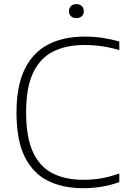

<svg xmlns="http://www.w3.org/2000/svg" viewBox="-20 -932 640 960"><path d="M394.5 9Q296.5 9 221.8 -27Q147 -63 104.8 -145.8Q62.5 -228.5 62.5 -369Q62.5 -503.5 104 -587.2Q145.5 -671 221.8 -710Q298 -749 403 -749Q450.5 -749 492.2 -742.8Q534 -736.5 576.5 -724.5V-681.5Q492 -707 402.5 -707Q310.5 -707 245.2 -674Q180 -641 145.2 -567.2Q110.5 -493.5 110.5 -371Q110.5 -243 146 -169Q181.5 -95 245.8 -64Q310 -33 396 -33Q442 -33 484 -40Q526 -47 576.5 -64.5V-21.5Q492.5 9 394.5 9ZM362 -841.5Q345 -841.5 335 -850.8Q325 -860 325 -876Q325 -892 335 -901.8Q345 -911.5 362 -911.5Q379 -911.5 389 -901.8Q399 -892 399 -876Q399 -860 389 -850.8Q379 -841.5 362 -841.5Z"/></svg>

Font: Encode Sans SmExp XLt
Style: Regular
Weight: 200
Width: 6
Designer: Multiple Designers
Foundry: Impallari Type
Version: Version 3.002; ttfautohint (v1.8.3) -l 8 -r 50 -G 200 -x 14 